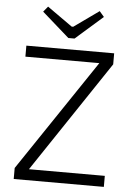

<svg xmlns="http://www.w3.org/2000/svg" viewBox="-60 -944 683 989"><g transform="rotate(5 281.5 -450.0)"><path d="M437 -634 508 -633 122 -56 49 -57ZM515 -57V0H49V-57ZM508 -690V-633H54V-690ZM415 -900 439 -872 298 -748H266L125 -872L148 -900L278 -808H286Z"/></g></svg>

Font: Exo 2 Light
Style: Regular
Weight: 300
Designer: Natanael Gama
Foundry: Natanael Gama
Version: Version 2.010